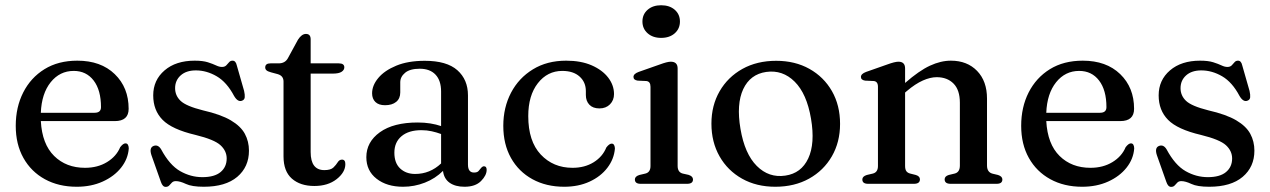

<svg xmlns="http://www.w3.org/2000/svg" viewBox="-20 -718 4961 750"><path d="M482.5 -293Q482.5 -245 428.5 -245H139.5Q144.5 -155 191.5 -108.8Q238.5 -62.5 312 -62.5Q361.5 -62.5 398 -84.8Q434.5 -107 449.5 -143Q461 -158 470 -158Q477 -158 480 -152Q483 -146 483 -138Q480 -97 453 -63Q426 -29 381.2 -8.8Q336.5 11.5 279.5 11.5Q209 11.5 155.2 -18Q101.5 -47.5 71.5 -101Q41.5 -154.5 41.5 -226.5Q41.5 -299.5 70.8 -357Q100 -414.5 153.8 -447.8Q207.5 -481 282 -481Q374 -481 428.2 -428.5Q482.5 -376 482.5 -293ZM268 -441Q213.5 -441 178 -396.8Q142.5 -352.5 139.5 -277.5H349.5Q374.5 -277.5 374.5 -299.5Q374.5 -366 345.8 -403.5Q317 -441 268 -441Z M745 -443Q707.5 -443 685.8 -423.5Q664 -404 664 -373.5Q664 -344.5 685.5 -324Q707 -303.5 772.5 -287Q842.5 -271 881.5 -248Q920.5 -225 936.5 -195.2Q952.5 -165.5 952.5 -129.5Q952.5 -66 906.8 -27.2Q861 11.5 776 11.5Q729.5 11.5 706.2 0.5Q683 -10.5 667 -10.5Q657 -10.5 651.5 -4.8Q646 1 641 6.5Q636 12 627 12Q615 12 608.5 -7.5L571.5 -112Q562 -141 580 -148Q597.5 -154.5 609.5 -134.5Q642.5 -73 683.8 -49.5Q725 -26 770.5 -26Q818 -26 841.8 -46Q865.5 -66 865.5 -99Q865.5 -128.5 841.2 -150.8Q817 -173 743.5 -191Q652 -212.5 615.2 -249.8Q578.5 -287 578.5 -345.5Q578.5 -405 622.8 -443Q667 -481 740.5 -481Q772 -481 791.8 -474.8Q811.5 -468.5 824 -462.5Q836.5 -456.5 847 -456.5Q858 -456.5 864 -462.8Q870 -469 875 -475Q880 -481 888.5 -481Q901 -481 905 -462.5L933.5 -363Q937 -347.5 936 -337.8Q935 -328 925 -324.5Q909 -318.5 894.5 -343Q866 -397 826.5 -420Q787 -443 745 -443Z M1064.5 -428.5 1038.5 -435.5Q1025.5 -439 1020.8 -443.5Q1016 -448 1016 -454.5Q1016 -470.5 1036.5 -470.5H1068.5Q1093.5 -470.5 1104.5 -490.5L1144 -563Q1158.5 -585.5 1175 -585.5Q1193.5 -585.5 1193.5 -564.5V-470.5H1303.5Q1325 -470.5 1325 -455Q1325 -444.5 1314.2 -437.5Q1303.5 -430.5 1280.5 -430.5H1193.5V-124Q1193.5 -53.5 1247 -53.5Q1272 -53.5 1282.5 -63.8Q1293 -74 1299.2 -84.2Q1305.5 -94.5 1316 -94.5Q1329 -94.5 1329 -77Q1329 -45 1295 -18.2Q1261 8.5 1208 8.5Q1153 8.5 1120.2 -20.2Q1087.5 -49 1087.5 -107V-399.5Q1087.5 -422 1064.5 -428.5Z M1411 -104Q1411 -163.5 1464 -201.5Q1517 -239.5 1611.5 -239.5Q1638 -239.5 1661 -235.8Q1684 -232 1703 -225.5V-360.5Q1703 -403.5 1681.2 -426.5Q1659.5 -449.5 1619.5 -449.5Q1581.5 -449.5 1562.5 -433.8Q1543.5 -418 1543.5 -396.5V-357Q1543.5 -333 1527.5 -320Q1511.5 -307 1484 -307Q1459.5 -307 1446.5 -319.5Q1433.5 -332 1433.5 -353.5Q1433.5 -384.5 1457.8 -413.5Q1482 -442.5 1528 -461.5Q1574 -480.5 1639.5 -480.5Q1725 -480.5 1766.5 -443.8Q1808 -407 1808 -345.5V-75Q1808 -44 1831.5 -44Q1844 -44 1849.2 -49.8Q1854.5 -55.5 1858.5 -61Q1864.5 -68.5 1870.5 -68.5Q1881 -68.5 1881 -54.5Q1881 -33 1859 -10.8Q1837 11.5 1794.5 11.5Q1758.5 11.5 1736.2 -4.2Q1714 -20 1710.5 -50.5Q1680.5 -20.5 1639.5 -4.5Q1598.5 11.5 1554.5 11.5Q1491 11.5 1451 -19.8Q1411 -51 1411 -104ZM1520.5 -121.5Q1520.5 -81 1543.2 -59.8Q1566 -38.5 1601.5 -38.5Q1659.5 -38.5 1703 -79.5V-194.5Q1685.5 -201 1666.5 -205.2Q1647.5 -209.5 1626 -209.5Q1576.5 -209.5 1548.5 -186Q1520.5 -162.5 1520.5 -121.5Z M2378.5 -350.5Q2378.5 -326.5 2362.8 -310.5Q2347 -294.5 2321.5 -294.5Q2296 -294.5 2282.2 -309Q2268.5 -323.5 2268.5 -347V-362Q2268.5 -397 2244 -419Q2219.5 -441 2176.5 -441Q2118.5 -441 2081 -393Q2043.5 -345 2043.5 -264.5Q2043.5 -166.5 2092.2 -114.5Q2141 -62.5 2216.5 -62.5Q2264 -62.5 2299 -84.2Q2334 -106 2348.5 -142Q2360 -157 2369.5 -157Q2376 -157 2379 -151Q2382 -145 2382 -137.5Q2378.5 -96.5 2352.5 -62.5Q2326.5 -28.5 2283 -8.5Q2239.5 11.5 2184 11.5Q2113.5 11.5 2059.8 -18Q2006 -47.5 1976 -101Q1946 -154.5 1946 -226.5Q1946 -298 1976.2 -355.8Q2006.5 -413.5 2061.8 -447.2Q2117 -481 2191.5 -481Q2249.5 -481 2291.2 -462.8Q2333 -444.5 2355.8 -414.8Q2378.5 -385 2378.5 -350.5Z M2562.5 -570Q2530 -570 2509.8 -588Q2489.5 -606 2489.5 -634Q2489.5 -662 2509.8 -679.8Q2530 -697.5 2562.5 -697.5Q2595.5 -697.5 2615.8 -679.8Q2636 -662 2636 -634Q2636 -606 2615.8 -588Q2595.5 -570 2562.5 -570ZM2627 -450.5V-70Q2627 -45 2647 -40L2669.5 -35Q2687 -29.5 2687 -17Q2687 0 2664 0H2482.5Q2460 0 2460 -17Q2460 -29 2477.5 -34.5L2501 -40Q2521 -45 2521 -69.5V-379Q2521 -400 2504.5 -401.5L2471 -403Q2454.5 -405.5 2454.5 -417.5Q2454.5 -429.5 2474.5 -437L2557 -466Q2586.5 -477 2600 -477Q2627 -477 2627 -450.5Z M3012 -480.5Q3085.5 -480.5 3141.8 -449Q3198 -417.5 3229.8 -362Q3261.5 -306.5 3261.5 -234Q3261.5 -163 3229.5 -107.5Q3197.5 -52 3140.5 -20.2Q3083.5 11.5 3008.5 11.5Q2935 11.5 2878.8 -20Q2822.5 -51.5 2790.8 -107.2Q2759 -163 2759 -235Q2759 -306 2791 -361.5Q2823 -417 2880 -448.8Q2937 -480.5 3012 -480.5ZM3047.5 -32Q3110 -41 3137.2 -99.2Q3164.5 -157.5 3148 -254.5Q3131.5 -352 3084.2 -399Q3037 -446 2973 -437Q2910.5 -428 2883.2 -369.8Q2856 -311.5 2872.5 -214.5Q2889 -117 2936.2 -69.8Q2983.5 -22.5 3047.5 -32Z M3515.5 -450.5V-394Q3570.5 -442 3612.8 -461.5Q3655 -481 3694.5 -481Q3758 -481 3796.8 -441Q3835.5 -401 3835.5 -333V-71.5Q3835.5 -45 3857.5 -39.5L3878.5 -34.5Q3895.5 -29 3895.5 -17Q3895.5 0 3873 0H3693.5Q3670 0 3670 -17.5Q3670 -29.5 3686 -34.5L3709 -40Q3729.5 -45 3729.5 -71.5V-316.5Q3729.5 -366.5 3704.8 -391.5Q3680 -416.5 3639 -416.5Q3614 -416.5 3584.8 -403.5Q3555.5 -390.5 3522.5 -362.5L3515.5 -356.5V-70Q3515.5 -56 3520.5 -49.2Q3525.5 -42.5 3535.5 -40L3557.5 -34.5Q3573.5 -29.5 3573.5 -17.5Q3573.5 0 3550 0H3371Q3348.5 0 3348.5 -17Q3348.5 -29 3366 -34.5L3389.5 -40Q3409.5 -45 3409.5 -69.5V-379Q3409.5 -400 3393 -401.5L3359.5 -403Q3343 -405.5 3343 -417.5Q3343 -429.5 3363 -437L3445.5 -466Q3475.5 -477 3489.5 -477Q3515.5 -477 3515.5 -450.5Z M4410 -293Q4410 -245 4356 -245H4067Q4072 -155 4119 -108.8Q4166 -62.5 4239.5 -62.5Q4289 -62.5 4325.5 -84.8Q4362 -107 4377 -143Q4388.5 -158 4397.5 -158Q4404.5 -158 4407.5 -152Q4410.5 -146 4410.5 -138Q4407.5 -97 4380.5 -63Q4353.5 -29 4308.8 -8.8Q4264 11.5 4207 11.5Q4136.5 11.5 4082.8 -18Q4029 -47.5 3999 -101Q3969 -154.5 3969 -226.5Q3969 -299.5 3998.2 -357Q4027.5 -414.5 4081.2 -447.8Q4135 -481 4209.5 -481Q4301.5 -481 4355.8 -428.5Q4410 -376 4410 -293ZM4195.5 -441Q4141 -441 4105.5 -396.8Q4070 -352.5 4067 -277.5H4277Q4302 -277.5 4302 -299.5Q4302 -366 4273.2 -403.5Q4244.5 -441 4195.5 -441Z M4672.5 -443Q4635 -443 4613.2 -423.5Q4591.5 -404 4591.5 -373.5Q4591.5 -344.5 4613 -324Q4634.5 -303.5 4700 -287Q4770 -271 4809 -248Q4848 -225 4864 -195.2Q4880 -165.5 4880 -129.5Q4880 -66 4834.2 -27.2Q4788.5 11.5 4703.5 11.5Q4657 11.5 4633.8 0.5Q4610.5 -10.5 4594.5 -10.5Q4584.5 -10.5 4579 -4.8Q4573.5 1 4568.5 6.5Q4563.5 12 4554.5 12Q4542.5 12 4536 -7.5L4499 -112Q4489.5 -141 4507.5 -148Q4525 -154.5 4537 -134.5Q4570 -73 4611.2 -49.5Q4652.5 -26 4698 -26Q4745.5 -26 4769.2 -46Q4793 -66 4793 -99Q4793 -128.5 4768.8 -150.8Q4744.5 -173 4671 -191Q4579.5 -212.5 4542.8 -249.8Q4506 -287 4506 -345.5Q4506 -405 4550.2 -443Q4594.5 -481 4668 -481Q4699.5 -481 4719.2 -474.8Q4739 -468.5 4751.5 -462.5Q4764 -456.5 4774.5 -456.5Q4785.5 -456.5 4791.5 -462.8Q4797.5 -469 4802.5 -475Q4807.5 -481 4816 -481Q4828.5 -481 4832.5 -462.5L4861 -363Q4864.5 -347.5 4863.5 -337.8Q4862.5 -328 4852.5 -324.5Q4836.5 -318.5 4822 -343Q4793.5 -397 4754 -420Q4714.5 -443 4672.5 -443Z"/></svg>

Font: Fraunces 9pt
Style: Regular
Weight: 400
Version: Version 1.000;[b76b70a41]